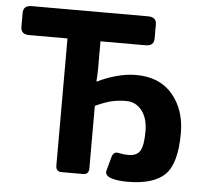

<svg xmlns="http://www.w3.org/2000/svg" viewBox="-51 -755 892 826"><g transform="rotate(5 394.5 -341.5)"><path d="M53.2 -575.2Q16.6 -575.2 16.6 -606.9V-668.5Q16.6 -700.2 53.2 -700.2H555.2Q591.8 -700.2 591.8 -668.5V-606.9Q591.8 -575.2 555.2 -575.2H360.8V-460.4Q360.8 -431.2 358.4 -401.9H361.8Q397 -419.9 440.9 -432.1Q484.9 -444.3 526.4 -444.3Q628.4 -444.3 684.1 -378.4Q739.7 -312.5 739.7 -211.9Q739.7 -81.1 690.7 -32.2Q641.6 16.6 528.3 16.6Q485.8 16.6 459 7.8Q428.7 -2 435.1 -24.4L451.2 -83Q458 -108.4 480 -103.5Q502 -98.6 522 -98.6Q559.6 -98.6 573.5 -122.1Q587.4 -145.5 587.4 -206.1Q587.4 -262.7 561.3 -295.9Q535.2 -329.1 493.7 -329.1Q461.9 -329.1 432.9 -322.8Q403.8 -316.4 360.8 -296.4V-26.9Q360.8 0 336.4 0H242.7Q218.3 0 218.3 -26.9V-575.2Z"/></g></svg>

Font: Istok Web
Style: Bold
Weight: 700
Designer: Andrey V. Panov
Foundry: Andrey V. Panov
Version: Version 1.0.2g